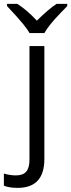

<svg xmlns="http://www.w3.org/2000/svg" viewBox="-70 -731 362 975"><path d="M19.5 223.1Q-23.4 223.1 -50.3 211.9V150.4Q-19 159.7 11.2 159.7Q46.9 159.7 63.2 140.4Q79.6 121.1 79.6 81.5V-497.1H155.3V76.2Q155.3 223.1 19.5 223.1ZM-34.2 -711.4H18.1Q69.8 -677.7 117.2 -626Q176.3 -684.6 217.3 -711.4H271.5V-700.2L241.7 -669.4Q176.3 -602.1 155.3 -563H80.1Q69.8 -581.5 46.6 -610.1Q23.4 -638.7 -34.2 -700.2Z"/></svg>

Font: Bpm'online Open Sans
Style: Regular
Weight: 400
Foundry: Ascender Corporation
Version: Version 1.10